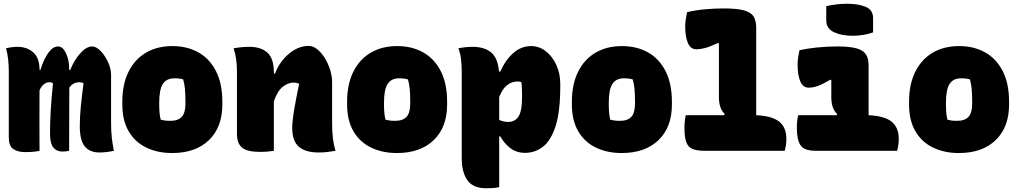

<svg xmlns="http://www.w3.org/2000/svg" viewBox="-20 -805 5440 1025"><path d="M191 0Q162 7 117 7Q73 7 50 -10Q27 -27 27 -69V-419Q27 -457 23.5 -488.5Q20 -520 12 -547Q42 -555 73 -555Q124 -555 157.5 -525.5Q191 -496 191 -433V-432H196Q213 -488 237.5 -522.5Q262 -557 290 -557Q308 -557 321 -539.5Q334 -522 341.5 -495.5Q349 -469 349 -442Q349 -437 349 -432H355Q377 -486 409.5 -521.5Q442 -557 471 -557Q494 -557 517.5 -532.5Q541 -508 557 -473Q573 -438 573 -404V-146Q573 -103 577 -68.5Q581 -34 588 0Q548 9 511 9Q459 9 432.5 -23.5Q406 -56 406 -131Q406 -178 411 -231.5Q416 -285 426 -361Q416 -366 404 -366Q370 -366 350 -337Q350 -168 349 0Q333 4 313 4Q282 4 264.5 -18Q247 -40 247 -92Q247 -145 250.5 -210.5Q254 -276 263 -361Q255 -366 244 -366Q211 -366 191 -323Q191 -242 190.5 -161.5Q190 -81 191 0Z M901 -559Q978 -559 1038 -526Q1098 -493 1132.5 -426.5Q1167 -360 1167 -261V-247Q1167 -126 1095.5 -57Q1024 12 899 12Q822 12 761.5 -17Q701 -46 667 -104Q633 -162 633 -248V-262Q633 -354 665.5 -420.5Q698 -487 758 -523Q818 -559 901 -559ZM911 -387Q869 -387 849.5 -357Q830 -327 830 -257V-246Q830 -221 832 -201Q834 -181 838 -166Q849 -163 860.5 -161.5Q872 -160 890 -160Q931 -160 950.5 -181.5Q970 -203 970 -252V-263Q970 -301 967.5 -328.5Q965 -356 958 -381Q939 -387 911 -387Z M1442 0Q1408 6 1371 6Q1299 6 1272 -17Q1245 -40 1245 -91V-420Q1245 -496 1227 -547Q1248 -551 1269 -553Q1290 -555 1310 -555Q1375 -555 1408.5 -523Q1442 -491 1442 -419V-412H1448Q1473 -477 1523 -518.5Q1573 -560 1628 -560Q1651 -560 1673 -542.5Q1695 -525 1713 -496.5Q1731 -468 1742 -433.5Q1753 -399 1753 -365V-146Q1753 -103 1757 -68Q1761 -33 1771 0Q1749 4 1728 6.5Q1707 9 1681 9Q1611 9 1575.5 -21.5Q1540 -52 1540 -122Q1540 -157 1550.5 -219.5Q1561 -282 1577 -357Q1567 -364 1547 -364Q1519 -364 1491 -343Q1463 -322 1442 -265Z M2101 -559Q2178 -559 2238 -526Q2298 -493 2332.5 -426.5Q2367 -360 2367 -261V-247Q2367 -126 2295.5 -57Q2224 12 2099 12Q2022 12 1961.5 -17Q1901 -46 1867 -104Q1833 -162 1833 -248V-262Q1833 -354 1865.5 -420.5Q1898 -487 1958 -523Q2018 -559 2101 -559ZM2111 -387Q2069 -387 2049.5 -357Q2030 -327 2030 -257V-246Q2030 -221 2032 -201Q2034 -181 2038 -166Q2049 -163 2060.5 -161.5Q2072 -160 2090 -160Q2131 -160 2150.5 -181.5Q2170 -203 2170 -252V-263Q2170 -301 2167.5 -328.5Q2165 -356 2158 -381Q2139 -387 2111 -387Z M2427 -547Q2465 -555 2503 -555Q2566 -555 2602 -525Q2638 -495 2644 -423H2651Q2679 -486 2721 -522.5Q2763 -559 2815 -559Q2859 -559 2894.5 -531Q2930 -503 2950.5 -457.5Q2971 -412 2971 -357V-345Q2971 -209 2946 -131.5Q2921 -54 2878.5 -21.5Q2836 11 2783 11Q2737 11 2704 -14.5Q2671 -40 2651 -77H2645V194Q2628 198 2611 199Q2594 200 2575 200Q2505 200 2475 157Q2445 114 2445 39V-420Q2445 -457 2441 -490Q2437 -523 2427 -547ZM2742 -370Q2713 -370 2688 -351Q2663 -332 2645 -287V-165Q2667 -154 2695 -154Q2727 -154 2747 -181.5Q2767 -209 2767 -289V-297Q2767 -344 2763 -367Q2758 -369 2752.5 -369.5Q2747 -370 2742 -370Z M3301 -559Q3378 -559 3438 -526Q3498 -493 3532.5 -426.5Q3567 -360 3567 -261V-247Q3567 -126 3495.5 -57Q3424 12 3299 12Q3222 12 3161.5 -17Q3101 -46 3067 -104Q3033 -162 3033 -248V-262Q3033 -354 3065.5 -420.5Q3098 -487 3158 -523Q3218 -559 3301 -559ZM3311 -387Q3269 -387 3249.5 -357Q3230 -327 3230 -257V-246Q3230 -221 3232 -201Q3234 -181 3238 -166Q3249 -163 3260.5 -161.5Q3272 -160 3290 -160Q3331 -160 3350.5 -181.5Q3370 -203 3370 -252V-263Q3370 -301 3367.5 -328.5Q3365 -356 3358 -381Q3339 -387 3311 -387Z M3641 -190H3846L3849 -196Q3832 -213 3825 -235.5Q3818 -258 3818 -286V-573L3814 -576Q3771 -556 3745.5 -549Q3720 -542 3697 -542Q3667 -542 3652.5 -575Q3638 -608 3638 -665Q3638 -683 3641 -702Q3644 -721 3648 -740Q3694 -751 3744.5 -755.5Q3795 -760 3843 -760Q3913 -760 3950.5 -750Q3988 -740 4002.5 -717.5Q4017 -695 4017 -656V-190Q4103 -186 4140.5 -155Q4178 -124 4178 -64Q4178 -45 4175.5 -29Q4173 -13 4169 0H3743Q3702 0 3678 -9.5Q3654 -19 3644 -45.5Q3634 -72 3634 -123Q3634 -158 3641 -190Z M4241 -190H4447L4449 -196Q4432 -213 4425 -235.5Q4418 -258 4418 -286V-377L4414 -380Q4371 -355 4345.5 -346Q4320 -337 4297 -337Q4267 -337 4252.5 -370.5Q4238 -404 4238 -462Q4238 -480 4241 -499Q4244 -518 4248 -537Q4289 -546 4341 -551.5Q4393 -557 4452 -557Q4516 -557 4552 -547Q4588 -537 4602.5 -515Q4617 -493 4617 -458V-190Q4703 -186 4740.5 -155Q4778 -124 4778 -64Q4778 -45 4775.5 -29Q4773 -13 4769 0H4335Q4274 0 4254 -29Q4234 -58 4234 -123Q4234 -158 4241 -190ZM4391 -772Q4446 -785 4503 -785Q4562 -785 4601.5 -768.5Q4641 -752 4641 -708V-632Q4616 -623 4587.5 -618.5Q4559 -614 4533 -614Q4472 -614 4431.5 -633.5Q4391 -653 4391 -696Z M5101 -559Q5178 -559 5238 -526Q5298 -493 5332.5 -426.5Q5367 -360 5367 -261V-247Q5367 -126 5295.5 -57Q5224 12 5099 12Q5022 12 4961.5 -17Q4901 -46 4867 -104Q4833 -162 4833 -248V-262Q4833 -354 4865.5 -420.5Q4898 -487 4958 -523Q5018 -559 5101 -559ZM5111 -387Q5069 -387 5049.5 -357Q5030 -327 5030 -257V-246Q5030 -221 5032 -201Q5034 -181 5038 -166Q5049 -163 5060.5 -161.5Q5072 -160 5090 -160Q5131 -160 5150.5 -181.5Q5170 -203 5170 -252V-263Q5170 -301 5167.5 -328.5Q5165 -356 5158 -381Q5139 -387 5111 -387Z"/></svg>

Font: Recursive Mn Csl St Blk
Style: Regular
Weight: 900
Monospace: yes
Version: Version 1.079;hotconv 1.0.112;makeotfexe 2.5.65598; ttfautoh